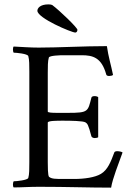

<svg xmlns="http://www.w3.org/2000/svg" viewBox="-20 -861 609 885"><path d="M158.2 -641.6C120.1 -641.6 83 -644.5 43 -646.5C38.1 -641.6 39.1 -623 43 -618.2C54.7 -618.2 107.4 -613.3 110.4 -602.5C115.2 -586.9 115.2 -559.6 115.2 -530.3V-113.3C115.2 -84 115.2 -56.6 110.4 -41C107.4 -30.3 54.7 -25.4 43 -25.4C39.1 -20.5 38.1 -2 43 2.9C81.1 2.9 113.3 0 159.2 0C289.1 0 385.7 3.9 492.2 3.9C499 -39.1 526.4 -105.5 544.9 -158.2C542 -161.1 530.3 -164.1 520.5 -164.1C513.7 -164.1 507.8 -162.1 506.8 -158.2C491.2 -116.2 476.6 -78.1 445.3 -59.6C418 -43 368.2 -36.1 322.3 -36.1H275.4C234.4 -36.1 218.8 -36.1 206.1 -45.9C200.2 -50.8 200.2 -98.6 200.2 -113.3V-295.9C200.2 -304.7 243.2 -304.7 270.5 -304.7C307.6 -304.7 363.3 -303.7 374 -296.9C382.8 -291 386.7 -288.1 401.4 -232.4C403.3 -227.5 410.2 -224.6 417 -224.6C423.8 -224.6 430.7 -226.6 432.6 -228.5V-413.1C429.7 -416 422.9 -418 416 -418C409.2 -418 402.3 -416 401.4 -411.1C384.8 -346.7 387.7 -340.8 293.9 -340.8H242.2C220.7 -340.8 200.2 -341.8 200.2 -346.7V-526.4C200.2 -552.7 200.2 -580.1 205.1 -595.7C208 -605.5 260.7 -606.4 272.5 -606.4H356.4C408.2 -606.4 448.2 -595.7 469.7 -517.6C470.7 -512.7 476.6 -510.7 483.4 -510.7C490.2 -510.7 498 -512.7 501 -515.6C492.2 -559.6 479.5 -599.6 472.7 -648.4C366.2 -648.4 250 -641.6 158.2 -641.6ZM336.9 -723.6C336.9 -733.4 254.9 -812.5 220.7 -837.9C216.8 -839.8 210.9 -840.8 203.1 -840.8C165 -840.8 152.3 -823.2 152.3 -811.5C152.3 -777.3 310.5 -710.9 327.1 -710.9C331.1 -710.9 336.9 -714.8 336.9 -723.6Z"/></svg>

Font: Crimson
Style: Roman
Weight: 400
Version: Version 0.2